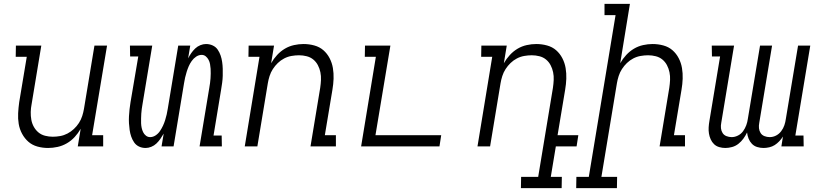

<svg xmlns="http://www.w3.org/2000/svg" viewBox="-20 -755 4240 990"><path d="M228 8Q199 8 172.5 0.5Q146 -7 126.5 -24Q107 -41 94 -65Q81 -89 76.5 -116Q72 -143 73.5 -171Q75 -199 79 -228L118 -462H61L62 -520H193L143 -218Q139 -198 138.5 -177.5Q138 -157 141.5 -137.5Q145 -118 154.5 -101Q164 -84 178.5 -72Q193 -60 212.5 -55Q232 -50 252 -50Q271 -50 290.5 -53.5Q310 -57 328 -66.5Q346 -76 361 -90Q376 -104 387 -121Q398 -138 404 -157Q410 -176 413 -194L467 -520H532L455 -58H512V0H381L396 -91Q383 -68 365 -48.5Q347 -29 324.5 -16Q302 -3 277 2.5Q252 8 228 8Z M731 8Q712 8 696.5 0.5Q681 -7 671.5 -21Q662 -35 656.5 -51Q651 -67 648.5 -84.5Q646 -102 645 -119.5Q644 -137 645 -155.5Q646 -174 648 -192Q650 -210 653 -228L693 -464H651L650 -520H765L715 -219Q713 -206 711 -193.5Q709 -181 708.5 -169Q708 -157 707.5 -144.5Q707 -132 707.5 -119.5Q708 -107 710.5 -95.5Q713 -84 718 -73.5Q723 -63 732.5 -55.5Q742 -48 754 -48Q769 -48 782.5 -57Q796 -66 805 -79.5Q814 -93 820.5 -107Q827 -121 831.5 -135.5Q836 -150 839.5 -165Q843 -180 845 -194L899 -520H961L950 -454Q957 -468 966 -481Q975 -494 986.5 -505Q998 -516 1013 -522Q1028 -528 1042 -528Q1061 -528 1077 -520.5Q1093 -513 1102.5 -499Q1112 -485 1117.5 -469Q1123 -453 1125.5 -435.5Q1128 -418 1128.5 -400.5Q1129 -383 1128.5 -364.5Q1128 -346 1125.5 -328Q1123 -310 1120 -292L1081 -56H1123L1124 0H1009L1059 -301Q1061 -314 1063 -326.5Q1065 -339 1065.5 -351Q1066 -363 1066.5 -375.5Q1067 -388 1066 -400.5Q1065 -413 1063 -424.5Q1061 -436 1055.5 -446.5Q1050 -457 1041 -464.5Q1032 -472 1020 -472Q1005 -472 991.5 -463Q978 -454 968.5 -440.5Q959 -427 953 -413Q947 -399 942.5 -384.5Q938 -370 934.5 -355Q931 -340 929 -326L875 0H813L824 -66Q816 -52 807 -39Q798 -26 786.5 -15Q775 -4 760 2Q745 8 731 8Z M1242 0 1318 -462H1261L1262 -520H1393L1378 -429Q1391 -452 1409 -471.5Q1427 -491 1449 -504Q1471 -517 1496 -522.5Q1521 -528 1545 -528Q1574 -528 1601 -520.5Q1628 -513 1647.5 -496Q1667 -479 1679.5 -455Q1692 -431 1696.5 -404Q1701 -377 1700 -349Q1699 -321 1694 -292L1655 -58H1712V0H1581L1631 -302Q1634 -322 1635 -342.5Q1636 -363 1632 -382.5Q1628 -402 1619 -419Q1610 -436 1595.5 -448Q1581 -460 1561.5 -465Q1542 -470 1522 -470Q1503 -470 1483 -466.5Q1463 -463 1445 -453.5Q1427 -444 1412.5 -430Q1398 -416 1387 -399Q1376 -382 1370 -363Q1364 -344 1361 -326L1307 0Z M1842 0 1918 -462H1861L1862 -520H1993L1916 -58H2255L2246 0Z M2876 215H2666L2667 157H2755L2831 -302Q2834 -322 2835 -342.5Q2836 -363 2832 -382.5Q2828 -402 2819 -419Q2810 -436 2795.5 -448Q2781 -460 2761.5 -465Q2742 -470 2722 -470Q2703 -470 2683 -466.5Q2663 -463 2645 -453.5Q2627 -444 2612.5 -430Q2598 -416 2587 -399Q2576 -382 2570 -363Q2564 -344 2561 -326L2507 0H2442L2518 -462H2461L2462 -520H2593L2578 -429Q2591 -452 2609 -471.5Q2627 -491 2649 -504Q2671 -517 2696 -522.5Q2721 -528 2745 -528Q2774 -528 2801 -520.5Q2828 -513 2847.5 -496Q2867 -479 2879.5 -455Q2892 -431 2896.5 -404Q2901 -377 2900 -349Q2899 -321 2894 -292L2855 -58H2962L2953 0H2846L2820 157H2877Z M3161 215H2951L2952 157H3016L3154 -677H3097V-735H3228L3178 -429Q3191 -452 3209 -471.5Q3227 -491 3249 -504Q3271 -517 3296 -522.5Q3321 -528 3345 -528Q3374 -528 3401 -520.5Q3428 -513 3447.5 -496Q3467 -479 3479.5 -455Q3492 -431 3496.5 -404Q3501 -377 3500 -349Q3499 -321 3494 -292L3455 -58H3512V0H3381L3431 -302Q3434 -322 3435 -342.5Q3436 -363 3432 -382.5Q3428 -402 3419 -419Q3410 -436 3395.5 -448Q3381 -460 3361.5 -465Q3342 -470 3322 -470Q3303 -470 3283 -466.5Q3263 -463 3245 -453.5Q3227 -444 3212.5 -430Q3198 -416 3187 -399Q3176 -382 3170 -363Q3164 -344 3161 -326L3081 157H3162Z M3720 8Q3704 8 3688.5 3.5Q3673 -1 3662 -11.5Q3651 -22 3644.5 -36.5Q3638 -51 3635.5 -66.5Q3633 -82 3634 -98.5Q3635 -115 3638 -132L3693 -464H3651L3650 -520H3765L3699 -122Q3696 -107 3697.5 -93.5Q3699 -80 3706 -69Q3713 -58 3726 -53Q3739 -48 3753 -48Q3769 -48 3785 -56Q3801 -64 3811.5 -78.5Q3822 -93 3828 -109.5Q3834 -126 3836 -142L3899 -520H3961L3895 -122Q3892 -107 3893.5 -93.5Q3895 -80 3902 -69Q3909 -58 3922 -53Q3935 -48 3949 -48Q3966 -48 3981.5 -56Q3997 -64 4008 -78.5Q4019 -93 4024.5 -109.5Q4030 -126 4032 -142L4095 -520H4158L4081 -56H4123L4124 0H4009L4017 -51Q4009 -38 3998 -26.5Q3987 -15 3974.5 -7Q3962 1 3946.5 4.5Q3931 8 3917 8Q3900 8 3884 3Q3868 -2 3857 -13.5Q3846 -25 3840 -40Q3834 -55 3832 -72Q3824 -55 3813 -40Q3802 -25 3787.5 -13.5Q3773 -2 3755 3Q3737 8 3720 8Z"/></svg>

Font: Iosevka HT Light Extended
Style: Italic
Weight: 300
Width: 7
Italic angle: -9°
Monospace: yes
Designer: Belleve Invis
Foundry: Belleve Invis
Version: Version 32.3.0; ttfautohint (v1.8.4)